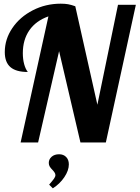

<svg xmlns="http://www.w3.org/2000/svg" viewBox="-20 -774 758 1043"><path d="M243 -685 92 0H187L301 -496L417 0H555L718 -748H621L509 -205L389 -740C374.3 -745.3 361.3 -749 350 -751C338.7 -753 325.3 -754 310 -754C255.3 -754 204.7 -742 158 -718C111.3 -694 74.3 -661.8 47 -621.5C19.7 -581.2 6 -537.7 6 -491C6 -454.3 16.2 -427.2 36.5 -409.5C56.8 -391.8 88.3 -383 131 -383C122.3 -394.3 115.7 -408.8 111 -426.5C106.3 -444.2 104 -463.7 104 -485C104 -533.7 115.8 -575.2 139.5 -609.5C163.2 -643.8 197.7 -669 243 -685ZM247 229 267 249C292.3 233 313.2 212.8 329.5 188.5C345.8 164.2 354 141 354 119C354 102.3 349.2 89 339.5 79C329.8 69 317 64 301 64C284.3 64 270.8 68.5 260.5 77.5C250.2 86.5 245 97.7 245 111C245 118.3 246.7 124.8 250 130.5C253.3 136.2 258.3 142.3 265 149C269 153 272.7 157.5 276 162.5C279.3 167.5 281 172.3 281 177C281 183 278.5 189.5 273.5 196.5C268.5 203.5 259.7 214.3 247 229Z"/></svg>

Font: DonutKreme
Style: Regular
Weight: 400
Designer: Impallari Type
Foundry: Impallari Type
Version: Version 2.100